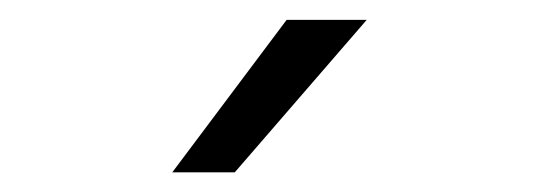

<svg xmlns="http://www.w3.org/2000/svg" viewBox="-20 -684 540 192"><path d="M266.6 -664.1H346.7L214.8 -511.7H152.3Z"/></svg>

Font: BabelStone Irk Bitig
Style: Regular
Weight: 400
Designer: Andrew West
Foundry: BabelStone
Version: Version 1.03 June 7, 2023